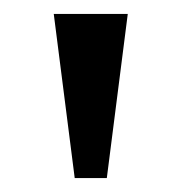

<svg xmlns="http://www.w3.org/2000/svg" viewBox="-20 -734 260 275"><path d="M87 -479 57 -714H163L133 -479Z"/></svg>

Font: Noto Serif NP Hmong
Style: Regular
Weight: 400
Designer: Dalton Maag Ltd
Foundry: Dalton Maag Ltd
Version: Version 1.001